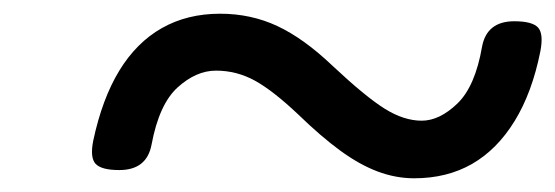

<svg xmlns="http://www.w3.org/2000/svg" viewBox="-20 -576 810 280"><path d="M584 -316Q557 -316 530.5 -326Q504 -336 476 -356.5Q448 -377 415 -409Q378 -444 351.5 -458.5Q325 -473 295 -473Q266 -473 239 -448.5Q212 -424 201 -365Q194 -328 154 -328Q128 -328 119.5 -337Q111 -346 116 -371Q129 -432 154 -473Q179 -514 216 -535Q253 -556 301 -556Q346 -556 384.5 -538Q423 -520 465 -480Q513 -435 541 -417.5Q569 -400 595 -400Q621 -400 647 -425Q673 -450 683 -508Q690 -545 730 -545Q756 -545 764.5 -536Q773 -527 768 -501Q756 -441 730.5 -399.5Q705 -358 668.5 -337Q632 -316 584 -316Z"/></svg>

Font: Playwrite NL
Style: Regular
Weight: 400
Designer: Veronika Burian, José Scaglione
Foundry: TypeTogether
Version: Version 1.002